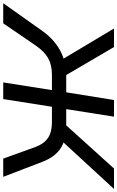

<svg xmlns="http://www.w3.org/2000/svg" viewBox="192 -964 745 1222"><g transform="rotate(90 565.0 -352.5)"><path d="M-26 0 149 -247Q180 -291 216.5 -322Q253 -353 294.5 -372Q336 -391 385 -396L338 -365L135 -705H253L441 -384L421 -401H541L590 -705H696L648 -401H772L736 -384L1026 -705H1156L843 -365L805 -396Q853 -391 886.5 -372Q920 -353 943.5 -322.5Q967 -292 984 -248L1079 0H963L889 -205Q869 -259 832 -284.5Q795 -310 731 -310H633L584 0H478L527 -310H429Q367 -310 324 -286Q281 -262 242 -205L102 0Z"/></g></svg>

Font: Nunito Sans 7pt SemiExpanded Medium
Style: Italic
Weight: 500
Width: 6
Italic angle: -9°
Designer: Vernon Adams
Foundry: Vernon Adams
Version: Version 3.101;gftools[0.9.27]